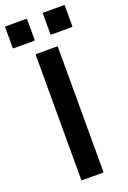

<svg xmlns="http://www.w3.org/2000/svg" viewBox="-227 -940 663 995"><g transform="rotate(-20 104.5 -442.5)"><path d="M44 0Q40 0 40 -4V-692Q40 -696 44 -696H158Q162 -696 162 -692V-4Q162 0 158 0ZM152 -764Q148 -764 148 -768V-881Q148 -885 152 -885H265Q269 -885 269 -881V-768Q269 -764 265 -764ZM-56 -764Q-60 -764 -60 -768V-881Q-60 -885 -56 -885H57Q61 -885 61 -881V-768Q61 -764 57 -764Z"/></g></svg>

Font: AL Dynamic
Style: Regular
Weight: 400
Version: Version 1.000; ttfautohint (v1.8.2) -l 8 -r 50 -G 200 -x 14 